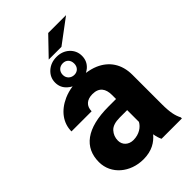

<svg xmlns="http://www.w3.org/2000/svg" viewBox="-247 -922 1026 1026"><g transform="rotate(-45 266.5 -409.0)"><path d="M505.9 0V-8.3C491.7 -35.2 483.9 -67.4 483.9 -130.4V-351.6C483.9 -434.1 443.4 -489.7 378.9 -517.6C359.4 -525.9 338.4 -531.2 315.4 -534.7C322.8 -538.6 330.1 -543.5 336.4 -548.8C355.5 -565.9 365.2 -587.4 365.2 -614.3C365.2 -640.1 355.5 -662.1 336.4 -680.2C316.9 -697.8 293 -706.5 264.6 -706.5C235.8 -706.5 211.9 -697.8 191.9 -680.2C171.9 -662.1 162.1 -640.1 162.1 -614.3C162.1 -587.9 171.9 -566.4 191.9 -549.3C198.7 -543 206.1 -538.1 214.4 -534.2C189.9 -530.8 167.5 -524.4 147.5 -515.6C78.6 -484.9 39.6 -431.2 39.6 -368.2H191.9C191.9 -407.7 217.3 -430.2 259.8 -430.2C310.1 -430.2 330.6 -399.9 330.6 -352.5V-322.3H273.4C107.4 -322.3 27.3 -258.3 27.3 -148.4C27.3 -56.2 107.9 9.8 206.5 9.8C270.5 9.8 310.1 -16.1 337.4 -48.8C340.8 -28.8 345.7 -12.7 352.1 0ZM241.2 -101.1C205.6 -101.1 180.2 -125 180.2 -157.7C180.2 -179.7 187.5 -198.7 202.1 -214.8C216.3 -230.5 240.7 -238.3 274.9 -238.3H330.6V-149.4C317.4 -124.5 286.1 -101.1 241.2 -101.1ZM321.3 -725.6 458.5 -828.1H323.7L225.1 -725.6ZM220.2 -614.3C220.2 -641.1 239.3 -658.7 264.6 -658.7C290 -658.7 306.6 -641.1 306.6 -614.3C306.6 -588.9 290 -570.8 264.6 -570.8C239.3 -570.8 220.2 -588.9 220.2 -614.3Z"/></g></svg>

Font: Vazirmatn ExtraBold
Style: Regular
Weight: 800
Designer: Saber Rastikerdar
Foundry: Saber Rastikerdar
Version: Version 33.003